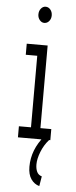

<svg xmlns="http://www.w3.org/2000/svg" viewBox="-59 -675 368 933"><g transform="rotate(5 125.0 -208.5)"><path d="M46 0V-54H105V-403H49V-457H151V-54H204V0ZM125 -565Q112 -565 102.5 -576.5Q93 -588 93 -604Q93 -621 102.5 -632.5Q112 -644 125 -644Q139 -644 148.5 -632.5Q158 -621 158 -604Q158 -588 148.5 -576.5Q139 -565 125 -565ZM178 179 170 227Q145 220 129.5 197.5Q114 175 114 137Q114 54 174 -17L198 0Q174 27 160.5 61.5Q147 96 147 123Q147 144 154 159Q161 174 178 179Z"/></g></svg>

Font: Inconsolata UltraCondensed
Style: Regular
Weight: 400
Width: 1
Monospace: yes
Designer: Raph Levien, Cyreal, Brenton Simpson
Foundry: Raph Levien, Cyreal, Google
Version: Version 3.001; ttfautohint (v1.8.2.53-6de2)